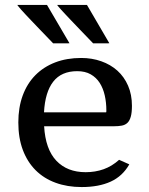

<svg xmlns="http://www.w3.org/2000/svg" viewBox="-20 -756 612 788"><path d="M198.2 -578.1Q168 -609.4 146.2 -632.1Q124.5 -654.8 108.9 -671.1Q93.3 -687.5 83.5 -698Q73.7 -708.5 67.4 -715.6Q61 -722.7 57.4 -727.3Q53.7 -731.9 50.8 -735.8H172.9L265.1 -578.6Q265.1 -578.6 263.7 -578.4Q262.2 -578.1 255.6 -578.1Q249 -578.1 235.6 -578.1Q222.2 -578.1 198.2 -578.1ZM362.3 -578.1Q332.5 -608.9 310.8 -631.6Q289.1 -654.3 273.4 -670.7Q257.8 -687 247.8 -697.8Q237.8 -708.5 231.2 -715.8Q224.6 -723.1 220.9 -727.5Q217.3 -731.9 214.4 -735.8H336.9L428.7 -578.6Q428.7 -578.6 427.2 -578.4Q425.8 -578.1 419.2 -578.1Q412.6 -578.1 399.4 -578.1Q386.2 -578.1 362.3 -578.1ZM415.5 -294.9Q416.5 -296.9 416.5 -298.8Q416.5 -300.8 416.5 -303.2Q416.5 -335.4 409.9 -364.5Q403.3 -393.6 389.2 -415.8Q375 -438 352.3 -450.9Q329.6 -463.9 296.9 -463.9Q231.9 -463.9 198.5 -420.9Q165 -377.9 160.6 -294.9ZM510.7 -81.5Q482.9 -32.7 434.1 -10.5Q385.3 11.7 315.4 11.7Q256.3 11.7 208.3 -5.9Q160.2 -23.4 126.2 -57.4Q92.3 -91.3 73.7 -140.6Q55.2 -189.9 55.2 -253.4Q55.2 -314.9 73.2 -364Q91.3 -413.1 125 -447.3Q158.7 -481.4 206.3 -499.8Q253.9 -518.1 313.5 -518.1Q357.4 -518.1 395.5 -504.6Q433.6 -491.2 461.7 -466.1Q489.7 -440.9 505.6 -404.3Q521.5 -367.7 521.5 -321.8Q521.5 -293.9 516.8 -277.3Q512.2 -260.7 503.2 -252Q494.1 -243.2 480.2 -240.5Q466.3 -237.8 447.3 -237.8H161.1Q166.5 -143.6 211.2 -96.4Q255.9 -49.3 331.5 -49.3Q371.1 -49.3 405.3 -61.5Q439.5 -73.7 468.8 -100.1Z"/></svg>

Font: Tienne
Style: Regular
Weight: 400
Designer: vernon adams
Foundry: vernon adams
Version: Version 1.001